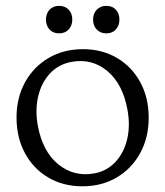

<svg xmlns="http://www.w3.org/2000/svg" viewBox="-20 -626 565 656"><path d="M263.5 -458Q329 -458 379.8 -428Q430.5 -398 459.2 -345.2Q488 -292.5 488 -224Q488 -156 459 -103Q430 -50 379 -19.8Q328 10.5 261.5 10.5Q195.5 10.5 144.8 -19.5Q94 -49.5 65.2 -102.8Q36.5 -156 36.5 -224.5Q36.5 -292 65.5 -344.8Q94.5 -397.5 145.8 -427.8Q197 -458 263.5 -458ZM302 -33.5Q345.5 -41.5 374.5 -72.8Q403.5 -104 414.5 -150.5Q425.5 -197 415.5 -251Q399.5 -339.5 346.5 -383.5Q293.5 -427.5 224 -414.5Q180.5 -406.5 151.2 -375.5Q122 -344.5 110.8 -298Q99.5 -251.5 109 -197.5Q125.5 -108 179.2 -64.5Q233 -21 302 -33.5ZM182 -512Q161.5 -512 149.2 -525.2Q137 -538.5 137 -559Q137 -579.5 149.2 -592.8Q161.5 -606 182 -606Q202.5 -606 214.8 -592.8Q227 -579.5 227 -559Q227 -539 214.8 -525.5Q202.5 -512 182 -512ZM343.5 -512Q323 -512 310.5 -525.2Q298 -538.5 298 -559Q298 -579.5 310.5 -592.8Q323 -606 343.5 -606Q364 -606 376 -592.8Q388 -579.5 388 -559Q388 -539 376 -525.5Q364 -512 343.5 -512Z"/></svg>

Font: Fraunces 72pt S100 Light
Style: Regular
Weight: 300
Version: Version 1.000; ttfautohint (v1.8.3)